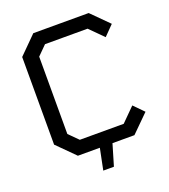

<svg xmlns="http://www.w3.org/2000/svg" viewBox="-154 -847 955 1085"><g transform="rotate(-20 323.5 -304.5)"><path d="M279 128 305 0H173L68 -105V-632L173 -737H506L608 -635L550 -576L470 -656H214L159 -601V-136L214 -81H478L559 -162L617 -103L513 0H381L343 128Z"/></g></svg>

Font: Tomorrow
Style: Regular
Weight: 400
Designer: Tony de Marco, Monica Rizzolli
Foundry: Just in Type
Version: Version 2.002